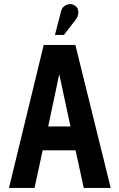

<svg xmlns="http://www.w3.org/2000/svg" viewBox="-20 -920 585 940"><path d="M351 -824Q360 -836 362.5 -849.5Q365 -863 361 -875Q357 -887 344 -894Q331 -902 317 -899.5Q303 -897 292.5 -888Q282 -879 279 -865L249 -749H293ZM522 0 349 -700H194L24 0H149L189 -184H350L390 0ZM216 -301 270 -557 325 -301Z"/></svg>

Font: Advent Pro
Style: Bold
Weight: 700
Designer: VivaRado, Andreas Kalpakidis
Foundry: VivaRado, Andreas Kalpakidis
Version: Version 3.000